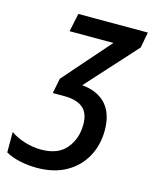

<svg xmlns="http://www.w3.org/2000/svg" viewBox="-125 -788 696 872"><g transform="rotate(15 223.0 -352.0)"><path d="M132 10Q93 10 54 2Q15 -6 -15 -23V-119Q13 -99 52 -87Q91 -75 129 -75Q209 -75 247.5 -121.5Q286 -168 286 -235Q286 -289 256 -313Q226 -337 169 -337H115L129 -408L322 -628H116L134 -714H461L447 -640L235 -406Q309 -399 348 -355.5Q387 -312 387 -234Q387 -165 356.5 -109.5Q326 -54 269 -22Q212 10 132 10Z"/></g></svg>

Font: Noto Sans Condensed Medium
Style: Italic
Weight: 500
Width: 3
Italic angle: -12°
Designer: Monotype Design Team
Foundry: Monotype Imaging Inc.
Version: Version 2.013; ttfautohint (v1.8.4.7-5d5b)